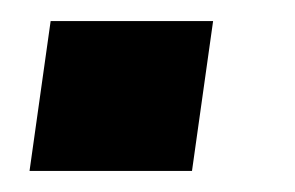

<svg xmlns="http://www.w3.org/2000/svg" viewBox="-20 -162 280 182"><path d="M8 0 28 -142H182L162 0Z"/></svg>

Font: Hanken Grotesk Black
Style: Italic
Weight: 900
Italic angle: -8°
Designer: Alfredo Marco Pradil
Foundry: Hanken Design Co.
Version: Version 3.013